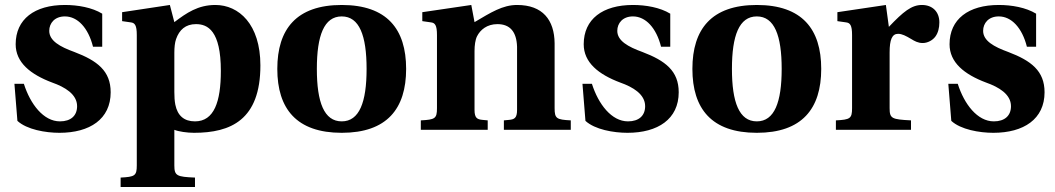

<svg xmlns="http://www.w3.org/2000/svg" viewBox="-20 -522 4241 772"><path d="M38 -185 50 -36C88 -1 163 12 219 12C341 12 425 -43 425 -151C425 -237 371 -278 279 -313C221 -334 178 -358 178 -398C178 -429 200 -456 241 -456C292 -456 335 -410 354 -334H391V-467C350 -492 293 -502 241 -502C119 -502 43 -445 43 -344C43 -271 102 -223 190 -190C241 -172 290 -143 290 -95C290 -57 265 -34 221 -34C155 -34 102 -103 76 -185Z M465 192V230H764V192C691 189 681 185 681 143V0C698 7 733 12 760 12C908 12 1027 -40 1027 -259C1027 -425 940 -502 846 -502C776 -502 730 -470 681 -433L663 -502L471 -473V-437L506 -432C522 -430 530 -421 530 -381V143C530 185 522 189 465 192ZM681 -152V-310C681 -331 683 -351 688 -365C701 -402 726 -425 768 -425C815 -425 868 -399 868 -237C868 -113 841 -34 764 -34C720 -34 694 -57 685 -101C682 -116 681 -133 681 -152Z M1095 -245C1095 -85 1172 12 1354 12C1536 12 1613 -85 1613 -245C1613 -405 1536 -502 1354 -502C1172 -502 1095 -405 1095 -245ZM1254 -245C1254 -379 1283 -456 1354 -456C1425 -456 1454 -379 1454 -245C1454 -111 1425 -34 1354 -34C1283 -34 1254 -111 1254 -245Z M1672 0H1941V-38L1920 -40C1899 -42 1888 -47 1888 -80V-317C1888 -339 1891 -362 1898 -376C1911 -402 1938 -425 1980 -425C2031 -425 2057 -394 2059 -334V-80C2059 -47 2048 -42 2027 -40L2006 -38V0H2275V-38C2218 -41 2210 -45 2210 -87V-348C2209 -442 2162 -502 2059 -502C2001 -502 1954 -472 1888 -433L1875 -502L1678 -473V-437L1713 -432C1729 -430 1737 -421 1737 -381V-87C1737 -45 1729 -41 1672 -38Z M2322 -185 2334 -36C2372 -1 2447 12 2503 12C2625 12 2709 -43 2709 -151C2709 -237 2655 -278 2563 -313C2505 -334 2462 -358 2462 -398C2462 -429 2484 -456 2525 -456C2576 -456 2619 -410 2638 -334H2675V-467C2634 -492 2577 -502 2525 -502C2403 -502 2327 -445 2327 -344C2327 -271 2386 -223 2474 -190C2525 -172 2574 -143 2574 -95C2574 -57 2549 -34 2505 -34C2439 -34 2386 -103 2360 -185Z M2764 -245C2764 -85 2841 12 3023 12C3205 12 3282 -85 3282 -245C3282 -405 3205 -502 3023 -502C2841 -502 2764 -405 2764 -245ZM2923 -245C2923 -379 2952 -456 3023 -456C3094 -456 3123 -379 3123 -245C3123 -111 3094 -34 3023 -34C2952 -34 2923 -111 2923 -245Z M3341 0H3643V-38C3566 -42 3557 -45 3557 -87V-311C3557 -363 3567 -386 3591 -386C3607 -386 3622 -378 3644 -365C3657 -357 3671 -349 3690 -349C3710 -349 3730 -360 3741 -375C3752 -390 3757 -410 3757 -432C3757 -475 3729 -502 3687 -502C3645 -502 3612 -475 3554 -414L3542 -502L3347 -473V-437L3382 -432C3398 -430 3406 -421 3406 -381V-87C3406 -45 3398 -41 3341 -38Z M3793 -185 3805 -36C3843 -1 3918 12 3974 12C4096 12 4180 -43 4180 -151C4180 -237 4126 -278 4034 -313C3976 -334 3933 -358 3933 -398C3933 -429 3955 -456 3996 -456C4047 -456 4090 -410 4109 -334H4146V-467C4105 -492 4048 -502 3996 -502C3874 -502 3798 -445 3798 -344C3798 -271 3857 -223 3945 -190C3996 -172 4045 -143 4045 -95C4045 -57 4020 -34 3976 -34C3910 -34 3857 -103 3831 -185Z"/></svg>

Font: Heuristica
Style: Bold
Weight: 700
Version: Version 1.0.1